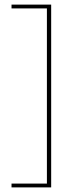

<svg xmlns="http://www.w3.org/2000/svg" viewBox="-20 -695 335 833"><path d="M202 118H30V101.5H183.5V-658.5H30V-675H202Z"/></svg>

Font: Anek Odia Thin
Style: Regular
Weight: 250
Version: Version 1.003